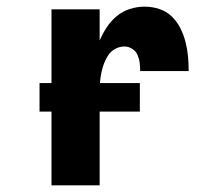

<svg xmlns="http://www.w3.org/2000/svg" viewBox="-20 -558 640 578"><path d="M135 0V-530H280V-436Q289 -457 301.5 -476Q314 -495 331.5 -509.5Q349 -524 371 -531Q393 -538 415 -538Q438 -538 459.5 -531Q481 -524 497 -508.5Q513 -493 523 -473Q533 -453 538.5 -431.5Q544 -410 546 -388Q548 -366 548 -344H402Q402 -356 400.5 -368.5Q399 -381 394 -392.5Q389 -404 378 -411Q367 -418 355 -418Q340 -418 327 -411Q314 -404 306 -392Q298 -380 293 -366.5Q288 -353 285 -338.5Q282 -324 281 -309.5Q280 -295 280 -281V0ZM99 -222V-308H401V-222Z"/></svg>

Font: Iosevka Curly Heavy Extended
Style: Regular
Weight: 900
Width: 7
Monospace: yes
Designer: Belleve Invis
Foundry: Belleve Invis
Version: Version 11.1.0; ttfautohint (v1.8.3)